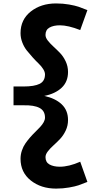

<svg xmlns="http://www.w3.org/2000/svg" viewBox="-20 -898 531 1123"><path d="M330.1 77.1Q382.8 77.1 449.2 47.9L491.2 166Q458.5 179.2 439.2 185.8Q419.9 192.4 384 198.7Q348.1 205.1 308.1 205.1Q219.7 205.1 159.9 157.5Q100.1 109.9 100.1 30.8Q100.1 6.3 107.9 -17.1Q115.7 -40.5 128.4 -58.8Q141.1 -77.1 156.2 -94.5Q171.4 -111.8 186.8 -126.7Q202.1 -141.6 214.8 -155.3Q227.5 -168.9 235.4 -183.1Q243.2 -197.3 243.2 -210Q243.2 -250 211.2 -266.8Q179.2 -283.7 117.2 -282.2H59.1V-392.1H117.2Q180.7 -392.1 211.9 -407.7Q243.2 -423.3 243.2 -462.9Q243.2 -477.1 232.7 -493.9Q222.2 -510.7 206.1 -526.1Q189.9 -541.5 171.6 -561.8Q153.3 -582 137.2 -602.1Q121.1 -622.1 110.6 -649.2Q100.1 -676.3 100.1 -704.1Q100.1 -783.2 159.9 -830.6Q219.7 -877.9 308.1 -877.9Q348.1 -877.9 384 -871.6Q419.9 -865.2 439.2 -858.6Q458.5 -852.1 491.2 -838.9L449.2 -722.2Q378.4 -750 330.1 -750Q293 -750 269.5 -736.8Q246.1 -723.6 246.1 -693.8Q246.1 -677.7 259.8 -660.4Q273.4 -643.1 292.7 -625.5Q312 -607.9 331.3 -587.9Q350.6 -567.9 364.3 -538.8Q377.9 -509.8 377.9 -477.1Q377.9 -419.9 340.6 -384.8Q303.2 -349.6 238.8 -336.9Q303.2 -323.2 340.6 -288.1Q377.9 -252.9 377.9 -195.8Q377.9 -163.1 364.3 -134.3Q350.6 -105.5 331.3 -85.2Q312 -64.9 292.7 -47.6Q273.4 -30.3 259.8 -12.7Q246.1 4.9 246.1 21Q246.1 50.8 269.5 64Q293 77.1 330.1 77.1Z"/></svg>

Font: BioRhyme ExtraBold
Style: Regular
Weight: 800
Designer: Aoife Mooney
Foundry: Aoife Mooney Type
Version: Version 1.500;PS 001.500;hotconv 1.0.88;makeotf.lib2.5.64775